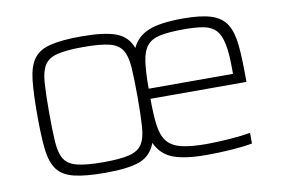

<svg xmlns="http://www.w3.org/2000/svg" viewBox="-62 -620 1073 729"><g transform="rotate(-10 475.0 -255.0)"><path d="M290 8Q213 8 169 -3Q125 -14 104.5 -42.5Q84 -71 78.5 -122Q73 -173 73 -254Q73 -335 78.5 -386.5Q84 -438 104.5 -467Q125 -496 169 -507Q213 -518 290 -518Q377 -518 422 -501.5Q467 -485 484 -439Q503 -481 548 -499.5Q593 -518 681 -518Q751 -518 790.5 -505Q830 -492 848.5 -462Q867 -432 872 -381.5Q877 -331 877 -256V-239H507Q507 -176 512.5 -136Q518 -96 536 -73.5Q554 -51 590 -42Q626 -33 688 -33Q727 -33 774.5 -36.5Q822 -40 857 -46V-5Q827 1 777.5 4.5Q728 8 680 8Q596 8 551 -9.5Q506 -27 485 -73Q467 -25 423 -8.5Q379 8 290 8ZM507 -278H832V-296Q832 -357 824.5 -393.5Q817 -430 800 -448Q783 -466 753 -471.5Q723 -477 678 -477Q621 -477 586.5 -470Q552 -463 535 -442Q518 -421 512.5 -381.5Q507 -342 507 -278ZM290 -33Q354 -33 389 -41.5Q424 -50 439 -73Q454 -96 457 -140Q460 -184 460 -254Q460 -325 457 -369Q454 -413 439 -436.5Q424 -460 389 -468.5Q354 -477 290 -477Q226 -477 190.5 -468.5Q155 -460 140 -436.5Q125 -413 122 -369Q119 -325 119 -254Q119 -184 122 -140Q125 -96 140 -73Q155 -50 190.5 -41.5Q226 -33 290 -33Z"/></g></svg>

Font: Saira ExtraLight
Style: Regular
Weight: 200
Designer: Hector Gatti with collaboration of the Omnibus-Type team
Foundry: Omnibus-Type
Version: Version 1.100; ttfautohint (v1.8.3)